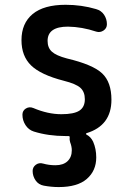

<svg xmlns="http://www.w3.org/2000/svg" viewBox="-20 -550 540 790"><path d="M242.2 -217.8Q147.5 -242.2 107.9 -280.8Q68.4 -319.3 68.4 -384.8Q68.4 -454.1 114.3 -492.2Q160.2 -530.3 250 -530.3Q315.4 -530.3 375 -512.7Q396.5 -506.8 408.2 -489.3Q419.9 -471.7 419.9 -450.2Q419.9 -433.6 405.8 -424.3Q391.6 -415 376 -419.9Q317.4 -439.5 259.8 -440.4Q175.8 -440.4 175.8 -381.8Q175.8 -353.5 193.4 -337.4Q210.9 -321.3 254.9 -309.6Q362.3 -284.2 400.4 -248Q438.5 -211.9 438.5 -139.6Q438.5 -33.2 335.9 -2Q334 -1 334 1Q334 2.9 335.9 3.9Q353.5 12.7 363.3 33.2Q376 62.5 376 97.7Q376 152.3 337.4 186Q298.8 219.7 221.7 219.7Q191.4 219.7 160.2 213.9Q138.7 210 126.5 192.4Q114.3 174.8 114.3 153.3Q114.3 137.7 127.4 127.9Q140.6 118.2 157.2 123Q181.6 129.9 208 129.9Q240.2 129.9 257.8 113.3Q275.4 96.7 275.4 68.4Q275.4 52.7 268.6 35.2Q265.6 25.4 266.6 16.6Q268.6 9.8 260.7 9.8H250Q178.7 9.8 119.1 -8.8Q97.7 -15.6 85 -35.2Q72.3 -54.7 72.3 -78.1Q72.3 -94.7 86.4 -103.5Q100.6 -112.3 117.2 -105.5Q176.8 -80.1 232.4 -80.1Q284.2 -80.1 306.6 -94.7Q329.1 -109.4 329.1 -141.6Q329.1 -171.9 311 -188.5Q293 -205.1 242.2 -217.8Z"/></svg>

Font: Rounded Mgen+ 2m medium
Style: Regular
Weight: 500
Designer: [Source Han Sans]
Ryoko NISHIZUKA  (kana & ideographs); Paul D. Hunt (Latin, Greek & Cyrillic); Wenlong ZHANG  (bopomofo
Version: Version 1.059.20150602